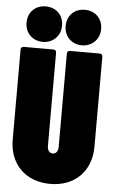

<svg xmlns="http://www.w3.org/2000/svg" viewBox="-61 -964 610 1013"><g transform="rotate(5 243.5 -457.5)"><path d="M140 -735C194 -735 234 -775 234 -829C234 -885 195 -923 140 -923C85 -923 46 -885 46 -829C46 -775 85 -735 140 -735ZM347 -735C401 -735 441 -775 441 -829C441 -885 402 -923 347 -923C292 -923 253 -885 253 -829C253 -775 292 -735 347 -735ZM244 8C374 8 460 -78 460 -208V-685C460 -694 454 -700 445 -700H287C278 -700 272 -694 272 -685V-190C272 -168 261 -153 244 -153C226 -153 215 -168 215 -190V-685C215 -694 209 -700 200 -700H42C33 -700 27 -694 27 -685V-208C27 -78 113 8 244 8Z"/></g></svg>

Font: Barlow Condensed Black
Style: Regular
Weight: 900
Width: 3
Designer: Jeremy Tribby
Foundry: Tribby Type
Version: Version 1.422;hotconv 1.0.109;makeotfexe 2.5.65596